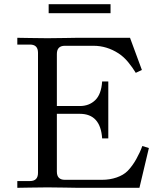

<svg xmlns="http://www.w3.org/2000/svg" viewBox="-20 -894 753 915"><path d="M211.9 -831.1V-874H506.8V-831.1ZM62.5 1V-31.2H123Q161.1 -31.2 161.1 -70.3V-642.6Q161.1 -681.6 123 -681.6H62.5V-713.9Q64.5 -713.9 122.6 -712.9Q180.7 -711.9 206.1 -711.9Q231.4 -711.9 289.6 -712.9Q347.7 -713.9 349.6 -713.9H599.6L656.2 -560.5L627 -546.9Q612.8 -570.8 591.3 -597.2Q569.8 -623.5 544.9 -639.6Q488.8 -675.8 425.8 -675.8H289.1Q251 -675.8 251 -636.7V-388.7H360.4Q404.8 -388.7 433.8 -416.7Q462.9 -444.8 466.8 -505.9H496.1V-234.4H466.8Q459 -351.6 360.4 -351.6H251V-76.2Q251 -37.1 289.1 -37.1H466.8Q503.4 -37.1 535.9 -48.3Q568.4 -59.6 587.9 -79.1Q610.8 -102.5 629.4 -135.7Q647.9 -168.9 658.2 -198.2L689.5 -188.5L644.5 1H349.6Q347.7 1 289.6 0Q231.4 -1 206.1 -1Q180.7 -1 122.6 0Q64.5 1 62.5 1Z"/></svg>

Font: Theano Old Style
Style: Regular
Weight: 400
Designer: Alexey Kryukov
Version: Version 2.00